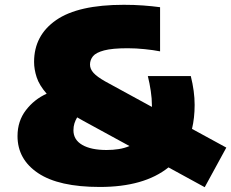

<svg xmlns="http://www.w3.org/2000/svg" viewBox="-20 -770 963 800"><path d="M396 9Q225 9 139 -48.5Q53 -106 53 -203Q53 -265.5 88 -311Q123 -356.5 174.5 -379.5Q143.5 -415 132.8 -448Q122 -481 122 -512Q122 -622.5 213.8 -686.2Q305.5 -750 496 -750Q539.5 -750 576.5 -747.2Q613.5 -744.5 647 -740V-556Q619.5 -561.5 583 -565.2Q546.5 -569 512 -569Q448 -569 414 -560Q380 -551 367.5 -535.8Q355 -520.5 355 -501Q355 -482.5 369.8 -466.2Q384.5 -450 418 -431L613 -324.5Q613 -327.5 613 -331Q613 -359 608.2 -391Q603.5 -423 596 -453H775Q791 -389 791 -333Q791 -279 780 -233L923 -155L833 10L682 -72.5Q580.5 9 396 9ZM286 -227Q286 -187.5 322.8 -166.2Q359.5 -145 424 -145Q450.5 -145 474.5 -148.8Q498.5 -152.5 519.5 -161.5L328 -266Q314 -273.5 301.5 -281Q294.5 -269.5 290.2 -256.2Q286 -243 286 -227Z"/></svg>

Font: Encode Sans Expanded Expanded Black
Style: Regular
Weight: 900
Width: 7
Designer: Multiple Designers
Foundry: Impallari Type
Version: Version 3.000; ttfautohint (v1.8.3) -l 8 -r 50 -G 200 -x 14 